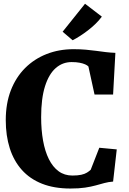

<svg xmlns="http://www.w3.org/2000/svg" viewBox="-20 -1020 708 1050"><path d="M365 11Q276.5 11 210 -15.2Q143.5 -41.5 99.5 -90.8Q55.5 -140 33.5 -209Q11.5 -278 11.5 -363Q11.5 -454 39.2 -525.8Q67 -597.5 117.2 -647.8Q167.5 -698 235 -724.5Q302.5 -751 382.5 -751Q419.5 -751 450 -748.2Q480.5 -745.5 507 -741.8Q533.5 -738 559 -735Q584.5 -732 611 -731L598.5 -503H497L463.5 -656.5Q458 -662.5 445.8 -668Q433.5 -673.5 415.2 -677Q397 -680.5 371.5 -680.5Q322 -680.5 284.5 -647.5Q247 -614.5 226 -547.8Q205 -481 205 -379Q205 -309.5 215.5 -251Q226 -192.5 247.2 -149.8Q268.5 -107 300.5 -83.5Q332.5 -60 376 -60Q405 -60 424.2 -64.2Q443.5 -68.5 455.5 -76Q467.5 -83.5 476 -91.5L523 -212L618.5 -203L598.5 -27Q573 -25 550.8 -19Q528.5 -13 503.5 -6Q478.5 1 445.2 6Q412 11 365 11ZM377 -800 322.5 -846.5 445 -999.5 537 -929Q521.5 -908 501.8 -889Q482 -870 460.5 -853.5Q439 -837 418 -823.5Q397 -810 377.5 -800Z"/></svg>

Font: Merriweather 20pt Black
Style: Regular
Weight: 900
Version: Version 2.100